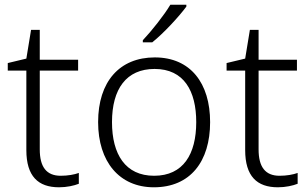

<svg xmlns="http://www.w3.org/2000/svg" viewBox="-20 -786 1310 816"><path d="M238 -39C177 -39 149 -77 149 -151V-486H312V-532H149V-659H112L92 -537L13 -518V-486H92V-148C92 -37 142 10 231 10C264 10 295 3 315 -5V-51C296 -44 268 -39 238 -39Z M772 -758V-766H704C678 -722 624 -654 587 -615V-606H627C677 -646 742 -717 772 -758ZM873 -267C873 -432 790 -542 638 -542C488 -542 397 -439 397 -267C397 -99 487 10 634 10C789 10 873 -100 873 -267ZM456 -267C456 -408 517 -493 637 -493C762 -493 814 -399 814 -267C814 -131 759 -39 635 -39C513 -39 456 -130 456 -267Z M1168 -39C1107 -39 1079 -77 1079 -151V-486H1242V-532H1079V-659H1042L1022 -537L943 -518V-486H1022V-148C1022 -37 1072 10 1161 10C1194 10 1225 3 1245 -5V-51C1226 -44 1198 -39 1168 -39Z"/></svg>

Font: Noto Sans Sinhala UI Light
Style: Regular
Weight: 300
Designer: Jelle Bosma - Monotype Design Team
Foundry: Monotype Imaging Inc.
Version: Version 2.006